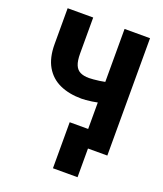

<svg xmlns="http://www.w3.org/2000/svg" viewBox="-158 -815 930 1093"><g transform="rotate(20 306.5 -268.5)"><path d="M61 -710.9H215.8V-493.7Q215.8 -448.7 226.1 -424.1Q236.3 -399.4 257.3 -389.2Q278.3 -378.9 310.5 -378.9Q319.8 -378.9 337.2 -380.4Q354.5 -381.8 374 -384.5Q393.6 -387.2 410.4 -390.9Q427.2 -394.5 435.1 -398.9V-273.9Q426.8 -269.5 409.4 -265.9Q392.1 -262.2 372.6 -259.3Q353 -256.3 335.9 -255.1Q318.8 -253.9 310.5 -253.9Q235.4 -253.9 179.2 -279.3Q123 -304.7 92 -357.9Q61 -411.1 61 -493.7ZM405.8 -710.9H560.1V0H405.8ZM442.9 -105V173.8H293.9V-105Z"/></g></svg>

Font: Roboto Condensed ExtraBold
Style: Regular
Weight: 800
Designer: Christian Robertson
Foundry: Google
Version: Version 3.008; 2023